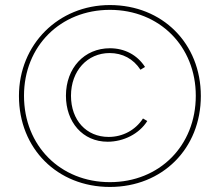

<svg xmlns="http://www.w3.org/2000/svg" viewBox="-20 -730 870 760"><path d="M415 10C623 10 775 -142 775 -350C775 -558 623 -710 415 -710C211 -710 55 -554 55 -350C55 -142 207 10 415 10ZM415 -9C219 -9 75 -153 75 -351C75 -547 219 -691 415 -691C611 -691 755 -547 755 -351C755 -153 611 -9 415 -9ZM406 -169C469 -169 531 -200 563 -251L546 -261C516 -215 466 -188 410 -188C322 -188 261 -254 261 -351C261 -450 326 -520 414 -520C465 -520 508 -497 536 -454L554 -465C523 -513 473 -539 415 -539C314 -539 241 -461 241 -351C241 -247 307 -169 406 -169Z"/></svg>

Font: Fixel Text Thin
Style: Regular
Weight: 100
Width: 4
Designer: AlfaBravo + MacPaw
Foundry: Kyrylo Tkachov, Marchela Mozhyna, Serhii Makarenko, Maria Weinstein, Zakhar Kryvoshyya
Version: Version 1.211